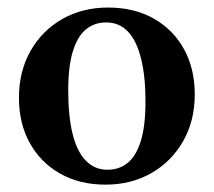

<svg xmlns="http://www.w3.org/2000/svg" viewBox="-20 -490 581 522"><path d="M272 -28.5Q304.5 -28.5 327.5 -47.5Q350.5 -66.5 363 -107.2Q375.5 -148 375.5 -213.5Q375.5 -284 363.2 -332Q351 -380 327.5 -404.5Q304 -429 268.5 -429Q236.5 -429 213.5 -410Q190.5 -391 178 -350.2Q165.5 -309.5 165.5 -244Q165.5 -173.5 177.5 -125.5Q189.5 -77.5 213.5 -53Q237.5 -28.5 272 -28.5ZM267 12Q196.5 12 143.5 -18Q90.5 -48 61 -101.2Q31.5 -154.5 31.5 -224.5Q31.5 -296 63 -351.5Q94.5 -407 149.2 -438.2Q204 -469.5 274 -469.5Q345 -469.5 398 -439.5Q451 -409.5 480.2 -356.5Q509.5 -303.5 509.5 -233Q509.5 -161.5 477.8 -106Q446 -50.5 391.2 -19.2Q336.5 12 267 12Z"/></svg>

Font: Newsreader 36pt SemiBold
Style: Regular
Weight: 600
Designer: Hugues Gentile
Foundry: Production Type
Version: Version 1.003